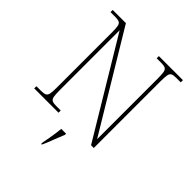

<svg xmlns="http://www.w3.org/2000/svg" viewBox="-252 -864 1235 1235"><g transform="rotate(45 365.5 -246.5)"><path d="M50 0V-20H93Q118 -20 130 -26Q142 -32 145.5 -51Q149 -70 149 -108V-606Q149 -645 145.5 -663.5Q142 -682 130 -688Q118 -694 93 -694H50V-714H170L567 -55V-606Q567 -645 563.5 -663.5Q560 -682 548 -688Q536 -694 511 -694H470V-714H689V-694H648Q623 -694 611 -688Q599 -682 595.5 -663.5Q592 -645 592 -606V0H567L174 -653V-108Q174 -70 177.5 -51Q181 -32 193 -26Q205 -20 230 -20H271V0ZM334 208Q339 183 343.5 157.5Q348 132 351.5 107.5Q355 83 357 61H401V71Q392 92 381.5 119.5Q371 147 360.5 174Q350 201 340 221H334Z"/></g></svg>

Font: Noto Serif Khmer Thin
Style: Regular
Weight: 250
Version: Version 2.003